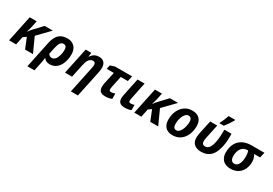

<svg xmlns="http://www.w3.org/2000/svg" viewBox="50 -2011 4923 3464"><g transform="rotate(30 2511.5 -278.5)"><path d="M133.8 -546.4H279.8L252.9 -418.9Q247.1 -393.1 237.3 -358.9Q227.5 -324.7 218.8 -298.8H222.7Q261.7 -352.1 293 -384.8L445.8 -546.4H615.2L379.4 -302.7L516.6 0H351.6L265.1 -215.3L200.7 -169.9L165.5 0H19Z M919.9 -556.6Q981.4 -556.6 1027.1 -530.3Q1072.8 -503.9 1097.4 -455.6Q1122.1 -407.2 1122.1 -342.3Q1122.1 -240.2 1089.6 -158.7Q1057.1 -77.1 999.5 -33.7Q940.4 9.8 865.7 9.8Q785.2 9.8 743.7 -50.3H740.7Q737.3 -8.3 731 23.4L686.5 240.2H539.6L652.3 -301.8Q670.9 -389.6 703.4 -445.3Q735.8 -501 788.6 -528.8Q841.3 -556.6 919.9 -556.6ZM955.6 -231.9Q973.1 -292 973.1 -344.7Q973.1 -390.1 956.1 -413.8Q939 -437.5 905.8 -437.5Q866.2 -437.5 841.3 -404.8Q814.5 -370.1 796.4 -287.1L768.1 -151.9Q795.4 -109.4 843.3 -109.4Q880.4 -109.4 909.2 -140.4Q938 -171.4 955.6 -231.9Z M1570.3 -383.8Q1570.3 -410.2 1556.6 -424.3Q1543 -438.5 1519 -438.5Q1490.7 -438.5 1466.8 -423.8Q1442.9 -409.2 1426.3 -381.8Q1403.8 -344.7 1385.3 -258.8L1330.6 0H1184.1L1299.8 -546.4H1417L1407.7 -460H1411.1Q1441.9 -509.8 1482.4 -532.7Q1522.9 -555.7 1579.1 -555.7Q1646 -555.7 1682.6 -517.1Q1719.2 -478.5 1719.2 -409.7Q1719.2 -362.3 1707 -304.7L1591.8 240.2H1445.3L1561.5 -312.5Q1570.3 -353 1570.3 -383.8Z M1888.7 -114.3Q1888.7 -131.8 1891.6 -157.5Q1894.5 -183.1 1899.4 -204.1L1950.2 -435.1H1802.7L1818.4 -515.6L1909.2 -546.4H2266.6L2242.2 -435.1H2094.7L2045.9 -208Q2038.1 -167.5 2038.1 -150.9Q2038.1 -109.4 2078.1 -109.4Q2111.3 -109.4 2159.7 -127.4V-16.6Q2134.3 -4.4 2097.9 2.7Q2061.5 9.8 2022 9.8Q1953.6 9.8 1921.1 -20.5Q1888.7 -50.8 1888.7 -114.3Z M2294.9 -110.8Q2294.9 -143.1 2305.7 -190.9L2379.9 -546.4H2526.4L2455.1 -200.2Q2447.8 -165 2447.8 -147.5Q2447.8 -129.4 2457.3 -119.4Q2466.8 -109.4 2484.4 -109.4Q2522 -109.4 2562 -123.5V-14.2Q2507.8 9.8 2433.6 9.8Q2360.8 9.8 2327.9 -19.5Q2294.9 -48.8 2294.9 -110.8Z M2742.7 -546.4H2888.7L2861.8 -418.9Q2856 -393.1 2846.2 -358.9Q2836.4 -324.7 2827.6 -298.8H2831.5Q2870.6 -352.1 2901.9 -384.8L3054.7 -546.4H3224.1L2988.3 -302.7L3125.5 0H2960.4L2874 -215.3L2809.6 -169.9L2774.4 0H2627.9Z M3222.2 -201.2Q3222.2 -301.3 3260 -383.5Q3297.9 -465.8 3365.2 -511.2Q3432.6 -556.6 3521.5 -556.6Q3619.1 -556.6 3672.4 -502Q3725.6 -447.3 3725.6 -347.7Q3725.6 -246.6 3687.7 -163.6Q3649.9 -80.6 3583 -35.6Q3515.6 9.8 3426.3 9.8Q3327.6 9.8 3274.9 -44.9Q3222.2 -99.6 3222.2 -201.2ZM3564.9 -264.6Q3575.7 -304.7 3575.7 -352.1Q3575.7 -397 3557.1 -420.7Q3538.6 -444.3 3504.9 -444.3Q3466.8 -444.3 3435.3 -406.2Q3403.8 -368.2 3386.7 -305.2Q3372.6 -253.9 3372.6 -197.8Q3372.6 -102.1 3442.4 -102.1Q3469.7 -102.1 3494.1 -122.6Q3518.6 -143.1 3536.9 -179.9Q3555.2 -216.8 3564.9 -264.6Z M3822.3 -174.8Q3822.3 -202.6 3832.5 -261.7L3893.6 -546.4H4040L3979 -257.3Q3973.6 -233.4 3971.4 -217Q3969.2 -200.7 3969.2 -184.1Q3969.2 -146 3986.6 -127.7Q4003.9 -109.4 4037.6 -109.4Q4114.7 -109.4 4151.9 -214.8Q4189 -318.8 4189.5 -522.9V-546.4H4336.4Q4338.4 -510.3 4338.4 -496.6Q4338.4 -325.2 4301.8 -215.8Q4268.1 -102.1 4198.7 -46.1Q4129.4 9.8 4022 9.8Q3924.8 9.8 3873.5 -37.6Q3822.3 -85 3822.3 -174.8ZM4133.3 -796.9H4268.6V-784.2Q4205.6 -677.2 4144.5 -602.1H4055.7V-614.3Q4073.2 -645 4096.2 -698.5Q4119.1 -752 4133.3 -796.9Z M4416 -207Q4416 -314 4457.5 -390.9Q4499 -467.8 4576.7 -507.3Q4653.3 -546.4 4759.8 -546.4H5022.9L4997.6 -435.1H4873Q4893.1 -406.2 4903.8 -368.9Q4914.6 -331.5 4914.6 -291.5Q4914.6 -201.2 4878.4 -130.9Q4842.3 -60.5 4777.8 -24.9Q4715.3 9.8 4633.8 9.8Q4565.4 9.8 4516.6 -15.9Q4467.8 -41.5 4441.9 -90.3Q4416 -139.2 4416 -207ZM4744.6 -178.7Q4767.6 -236.3 4767.6 -328.1Q4767.6 -385.7 4749 -435.1H4733.9Q4685.1 -435.1 4648.4 -411.1Q4611.8 -387.2 4591.3 -342.8Q4565.9 -289.6 4565.9 -213.9Q4565.9 -160.6 4587.9 -131.3Q4609.9 -102.1 4648.9 -102.1Q4681.2 -102.1 4705.3 -121.3Q4729.5 -140.6 4744.6 -178.7Z"/></g></svg>

Font: Viking Open Sans
Style: Bold Italic
Weight: 700
Italic angle: -12°
Foundry: Ascender Corporation
Version: Version 2.000